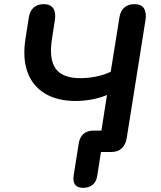

<svg xmlns="http://www.w3.org/2000/svg" viewBox="-20 -733 775 926"><path d="M381 173Q354 173 342.5 158Q331 143 335 115L360 -43Q365 -72 383 -87.5Q401 -103 429 -103H527L460 -45L496 -275Q467 -262 426.5 -254Q386 -246 344 -246Q257 -246 197.5 -281.5Q138 -317 113 -384Q88 -451 103 -547L119 -649Q124 -681 143 -697Q162 -713 191 -713Q223 -713 236.5 -693Q250 -673 245 -638L231 -548Q215 -448 248.5 -402Q282 -356 367 -356Q403 -356 442 -363.5Q481 -371 514 -387L556 -649Q561 -681 580 -697Q599 -713 628 -713Q661 -713 674 -693Q687 -673 682 -638L591 -66Q586 -35 567 -17.5Q548 0 517 0H467L449 115Q445 143 427 158Q409 173 381 173Z"/></svg>

Font: Nunito Variable Extra Light
Style: Italic
Weight: 200
Italic angle: -9°
Designer: Vernon Adams
Foundry: Vernon Adams
Version: Version 3.602